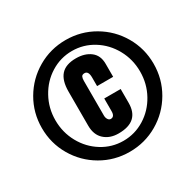

<svg xmlns="http://www.w3.org/2000/svg" viewBox="-142 -898 971 955"><g transform="rotate(-30 344.0 -421.0)"><path d="M133.8 -549.8Q101.1 -490.7 101.1 -420.9Q101.1 -351.1 133.8 -291.7Q166.5 -232.4 222.4 -197.8Q278.3 -163.1 344.2 -163.1Q410.2 -163.1 466.1 -197.8Q522 -232.4 554.7 -291.7Q587.4 -351.1 587.4 -420.9Q587.4 -490.7 554.7 -550Q522 -609.4 466.1 -644Q410.2 -678.7 344.2 -678.7Q278.3 -678.7 222.4 -644Q166.5 -609.4 133.8 -549.8ZM66.4 -259.8Q23.4 -333.5 23.4 -420.9Q23.4 -508.3 66.4 -582Q109.4 -655.8 183.1 -698.7Q256.8 -741.7 344.2 -741.7Q431.6 -741.7 505.4 -698.7Q579.1 -655.8 622.1 -582Q665 -508.3 665 -420.9Q665 -333.5 622.1 -259.8Q579.1 -186 505.4 -143.1Q431.6 -100.1 344.2 -100.1Q256.8 -100.1 183.1 -143.1Q109.4 -186 66.4 -259.8ZM460 -393.6V-314Q460 -207 341.3 -207Q291.5 -207 260.3 -235.4Q229 -263.7 229 -316.4V-512.2Q229 -575.2 256.6 -606.2Q284.2 -637.2 343.3 -637.2Q393.6 -637.2 425.8 -612.5Q458 -587.9 458 -539.6V-464.8H365.7V-514.2Q365.7 -551.8 343.3 -551.8Q330.1 -551.8 325.9 -543.5Q321.8 -535.2 321.8 -520.5V-320.8Q321.8 -308.1 327.9 -298.6Q334 -289.1 343.3 -289.1Q365.7 -289.1 365.7 -320.8V-393.6Z"/></g></svg>

Font: Anton
Style: Regular
Weight: 400
Foundry: vernon adams
Version: Version 1.000